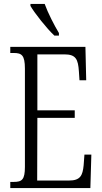

<svg xmlns="http://www.w3.org/2000/svg" viewBox="-20 -951 516 971"><path d="M255 -771H278V-784C255 -822 222 -886 206 -931H134V-921C154 -886 216 -807 255 -771ZM32 0H437L442 -169H407L403 -115C398 -63 386 -38 329 -38H168L169 -355H358V-393H169V-676H306C364 -676 375 -651 379 -590L382 -545H416L412 -714H32V-683H49C89 -683 106 -673 106 -604V-107C106 -42 91 -31 49 -31H32Z"/></svg>

Font: Noto Serif Myanmar ExtraCondensed Light
Style: Regular
Weight: 300
Width: 2
Designer: Ben Mitchell and the Monotype Design Team
Foundry: Monotype Imaging Inc.
Version: Version 2.106